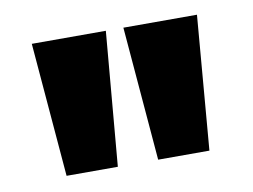

<svg xmlns="http://www.w3.org/2000/svg" viewBox="-45 -761 546 415"><g transform="rotate(-10 228.0 -553.0)"><path d="M272 -406 247.5 -700H409L384.5 -406ZM71 -406 46.5 -700H209L183.5 -406Z"/></g></svg>

Font: Overpass ExtraBold
Style: Regular
Weight: 800
Designer: Delve Withrington, Dave Bailey, Thomas Jockin
Foundry: Delve Fonts LLC
Version: Version 4.000; ttfautohint (v1.8.3)